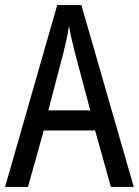

<svg xmlns="http://www.w3.org/2000/svg" viewBox="-20 -735 547 755"><path d="M416 0 354 -222H152L90 0H0L205 -715H300L506 0ZM274 -530Q271 -545 266 -563.5Q261 -582 257.5 -601Q254 -620 251 -634Q249 -617 245.5 -599Q242 -581 238 -564Q234 -547 230 -530L170 -301H335Z"/></svg>

Font: Noto Sans Arabic Condensed
Style: Regular
Weight: 400
Width: 3
Designer: Monotype Design Team, Nadine Chahine, Nizar Qandah and Khaled Hosny
Foundry: Monotype Imaging Inc.
Version: Version 2.012